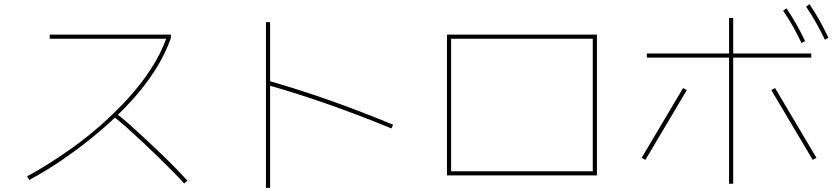

<svg xmlns="http://www.w3.org/2000/svg" viewBox="-20 -867 4040 927"><path d="M121 2 111 -16Q153 -38 211 -74Q269 -110 335 -157.5Q401 -205 468 -264Q535 -323 597 -390.5Q659 -458 708 -533Q757 -608 786 -689L793 -680H220V-700H805V-683Q776 -601 726 -524Q676 -447 613 -378.5Q550 -310 481.5 -250.5Q413 -191 346.5 -142Q280 -93 221.5 -56.5Q163 -20 121 2ZM869 19Q851 -2 818.5 -35Q786 -68 746 -107Q706 -146 665.5 -184Q625 -222 590 -253Q555 -284 532 -301L544 -317Q567 -300 602.5 -268.5Q638 -237 679 -199Q720 -161 760.5 -122Q801 -83 833.5 -49.5Q866 -16 885 5Z M1284 40H1264V-760H1284ZM1878 -265 1870 -247Q1714 -311 1564.5 -363.5Q1415 -416 1270 -457L1276 -477Q1420 -436 1570.5 -383Q1721 -330 1878 -265Z M2138 -20V-700H2862V-20ZM2158 -40H2842V-680H2158Z M3103 -589V-609H3897V-589ZM3500 20V-780H3520V20ZM3096 -95 3078 -105Q3128 -189 3178 -273.5Q3228 -358 3278 -442L3296 -432Q3246 -348 3196 -263.5Q3146 -179 3096 -95ZM3904 -95Q3854 -179 3804 -263.5Q3754 -348 3704 -432L3722 -442Q3772 -358 3822 -273.5Q3872 -189 3922 -105ZM3850 -659Q3831 -699 3809 -738.5Q3787 -778 3761 -815L3777 -827Q3803 -789 3825.5 -749Q3848 -709 3867 -669ZM3963 -675Q3943 -716 3920.5 -756.5Q3898 -797 3872 -835L3888 -847Q3915 -808 3937.5 -767Q3960 -726 3980 -685Z"/></svg>

Font: Murecho Thin
Style: Regular
Weight: 100
Designer: Neil Summerour
Foundry: Positype
Version: Version 1.010